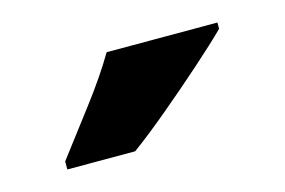

<svg xmlns="http://www.w3.org/2000/svg" viewBox="-39 -928 442 298"><g transform="rotate(-15 182.0 -779.0)"><path d="M324 -849Q306 -831 274.5 -803Q243 -775 209 -746.5Q175 -718 149 -699H40V-712Q65 -745 95.5 -785Q126 -825 146 -859H324Z"/></g></svg>

Font: Noto Sans Telugu UI SemiCondensed ExtraBold
Style: Regular
Weight: 800
Width: 4
Designer: Jelle Bosma - Monotype Design Team
Foundry: Monotype Imaging Inc.
Version: Version 2.005; ttfautohint (v1.8.4.7-5d5b)